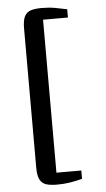

<svg xmlns="http://www.w3.org/2000/svg" viewBox="-62 -843 562 1019"><g transform="rotate(-5 219.0 -333.5)"><path d="M199 137Q164.5 137 142 129.8Q119.5 122.5 108.5 101.2Q97.5 80 97.5 38V-705Q97.5 -747 108.5 -768.2Q119.5 -789.5 142 -796.8Q164.5 -804 199 -804Q239.5 -804 272.2 -798Q305 -792 334.5 -785.5V-741.5H202V73.5H334.5V118Q303.5 126 271 131.5Q238.5 137 199 137Z"/></g></svg>

Font: Merriweather 24pt SemiBold
Style: Regular
Weight: 600
Designer: Eben Sorkin
Foundry: Eben Sorkin
Version: Version 2.100